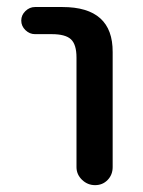

<svg xmlns="http://www.w3.org/2000/svg" viewBox="-20 -540 416 560"><path d="M82 -440.4Q66.4 -440.4 54.2 -452.1Q42 -463.9 42 -480Q42 -496.1 54.2 -507.8Q66.4 -519.5 82 -519.5H162.1Q309.6 -519.5 308.6 -387.7V-52.7Q308.6 -30.3 293.9 -15.1Q279.3 0 257.3 0Q235.4 0 219.2 -15.6Q203.1 -31.2 203.1 -52.7V-372.1Q203.1 -410.2 187 -425.3Q170.9 -440.4 130.9 -440.4Z"/></svg>

Font: Rounded Mgen+ 2p medium
Style: Regular
Weight: 500
Designer: [Source Han Sans]
Ryoko NISHIZUKA  (kana & ideographs); Paul D. Hunt (Latin, Greek & Cyrillic); Wenlong ZHANG  (bopomofo
Version: Version 1.059.20150602